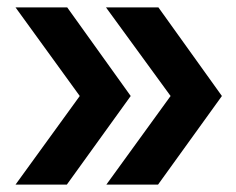

<svg xmlns="http://www.w3.org/2000/svg" viewBox="-20 -540 640 520"><path d="M408 -40H268L442 -280L267 -520H409L581 -280ZM161 -40H22L196 -280L22 -520H162L334 -280Z"/></svg>

Font: Maple Mono NL
Style: Bold
Weight: 700
Monospace: yes
Designer: subframe7536
Version: Version 7.000